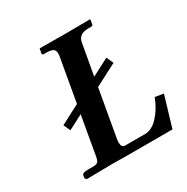

<svg xmlns="http://www.w3.org/2000/svg" viewBox="-150 -777 886 908"><g transform="rotate(-30 293.5 -322.5)"><path d="M436 -450.2 453.1 -412.1 332.5 -349.6 287.1 -91.8Q285.2 -80.1 285.2 -75.2Q285.2 -45.9 304.2 -45.9H414.1Q450.7 -45.9 484.6 -81.8Q518.6 -117.7 541 -174.8L586.9 -167L537.1 0H286.1L209 -1L68.8 1L61 -7.8L63 -22.9Q65.9 -35.2 95.2 -35.2H125Q143.1 -35.2 150.4 -43.2Q157.7 -51.3 161.1 -75.2L196.8 -279.3L117.2 -237.8L100.1 -274.9L206.1 -330.1L248 -568.8Q249 -572.8 249 -582Q249 -598.6 237.8 -605.7Q226.6 -612.8 201.2 -612.8H187Q180.2 -612.8 180.2 -621.1L184.1 -645L186 -646Q283.2 -645 323.2 -645L459 -646L460.9 -645L457 -621.1Q455.6 -612.8 448.2 -612.8H433.1Q403.3 -612.8 389.2 -601.8Q375 -590.8 371.1 -568.8L341.3 -400.9Z"/></g></svg>

Font: Linux Libertine G
Style: Semibold Italic
Weight: 600
Italic angle: -11.5°
Designer: Philipp H. Poll
Foundry: Philipp H. Poll
Version: Version 5.1.1